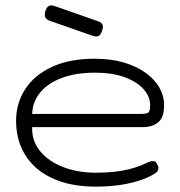

<svg xmlns="http://www.w3.org/2000/svg" viewBox="-20 -684 672 716"><path d="M337 12Q265 12 209.5 -6Q154 -24 116.5 -56.5Q79 -89 59.5 -134Q40 -179 40 -234Q40 -299 74 -351.5Q108 -404 173.5 -434.5Q239 -465 333 -465Q394 -465 441.5 -451Q489 -437 523 -412.5Q557 -388 574.5 -357Q592 -326 592 -293Q592 -245 569.5 -227.5Q547 -210 515 -210H100Q98 -159 129.5 -120.5Q161 -82 215.5 -61Q270 -40 336 -40Q377 -40 407.5 -43.5Q438 -47 459.5 -52.5Q481 -58 496 -63.5Q511 -69 521.5 -74Q532 -79 541 -82Q547 -84 554 -83Q561 -82 564 -75Q571 -64 571 -58Q571 -52 567 -45Q560 -36 529.5 -22Q499 -8 450 2Q401 12 337 12ZM100 -259H498Q518 -259 529 -262Q540 -265 540 -291Q540 -324 515.5 -351.5Q491 -379 445 -396Q399 -413 334 -413Q262 -413 209.5 -393Q157 -373 129 -338Q101 -303 100 -259ZM324 -551 167 -606Q153 -611 149 -619Q145 -627 149 -642Q154 -658 162.5 -662Q171 -666 185 -661L345 -605Q359 -600 362.5 -591.5Q366 -583 360 -568Q355 -553 347 -549.5Q339 -546 324 -551Z"/></svg>

Font: Fredoka SemiExpanded Light
Style: Regular
Weight: 300
Width: 6
Designer: Ben Nathan
Foundry: Milena B. Brandão, Ben Nathan
Version: Version 2.001